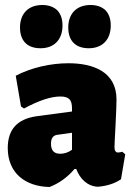

<svg xmlns="http://www.w3.org/2000/svg" viewBox="-20 -737 534 768"><path d="M11 -145C11 -44 82 9 178 11C215 -3 249 -27 278 -61H285C299 -23 329 8 371 10C408 7 439 -3 464 -20L481 -120L469 -130C462 -128 457 -127 452 -127C447 -127 444 -129 442 -132C439 -135 438 -141 438 -148C438 -154 439 -182 442 -233C445 -290 446 -326 446 -339C446 -451 351 -484 254 -484C183 -484 106 -467 43 -434L64 -311L76 -303C135 -335 184 -351 221 -351C256 -351 268 -338 268 -303V-291L126 -272C49 -261 11 -219 11 -145ZM60 -627C60 -574 89 -544 142 -544C198 -544 230 -580 230 -635C230 -661 223 -681 209 -696C194 -710 174 -717 149 -717C93 -717 60 -682 60 -627ZM335 -544C391 -544 423 -580 423 -635C423 -661 416 -681 402 -696C387 -710 367 -717 342 -717C286 -717 253 -682 253 -627C253 -574 282 -544 335 -544ZM211 -198 268 -206V-138C253 -127 237 -122 221 -122C196 -122 184 -135 184 -162C184 -181 190 -196 211 -198Z"/></svg>

Font: Luna Sans Black
Style: Regular
Weight: 900
Designer: Juan Pablo del Peral
Foundry: Huerta Tipografica
Version: Version 2.001; ttfautohint (v1.5)